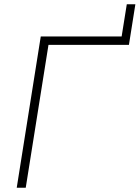

<svg xmlns="http://www.w3.org/2000/svg" viewBox="-20 -875 651 895"><path d="M58 0 170 -705H547L571 -855H611L581 -666H206L100 0Z"/></svg>

Font: Nunito Sans 12pt ExtraLight
Style: Italic
Weight: 200
Italic angle: -9°
Designer: Vernon Adams
Foundry: Vernon Adams
Version: Version 3.101;gftools[0.9.27]